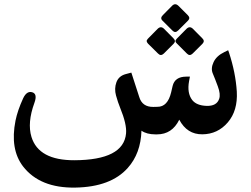

<svg xmlns="http://www.w3.org/2000/svg" viewBox="-20 -621 1160 888"><path d="M809.1 -67.4Q775.9 0.5 706.1 0.5H699.2Q658.2 0.5 634.3 -16.6Q630.9 88.9 570.8 155.8Q492.7 243.7 328.6 246.6Q164.6 249.5 86.4 148.4Q25.4 68.4 51.8 -63.5Q61.5 -110.8 86.9 -166Q103.5 -201.7 128.9 -194.3Q154.3 -187 139.2 -145.5Q105.5 -53.2 125.5 12.2Q158.7 120.6 324.2 120.1Q551.8 119.1 563 -3.9Q566.9 -46.4 535.6 -122.6Q525.4 -147.5 516.6 -179.2Q507.8 -210.9 518.3 -240.2Q528.8 -269.5 561.5 -278.3L587.4 -285.2L590.8 -274.9Q619.1 -189 624 -172.4Q637.7 -126 689 -126.5L708 -127Q755.4 -126.5 771.5 -193.8L778.3 -223.1Q788.6 -266.6 841.8 -266.6H858.4L854.5 -246.1Q844.2 -190.4 869.1 -158.2Q889.2 -132.8 935.8 -131.3Q982.4 -129.9 993.7 -164.1Q1001 -185.1 987.5 -221.4Q974.1 -257.8 964.1 -281.2Q954.1 -304.7 967.8 -333.7Q981.4 -362.8 1018.1 -380.4L1035.2 -388.7L1039.1 -377.9Q1069.8 -284.7 1075.2 -197.3Q1080.1 -108.9 1033.4 -54.7Q986.8 -0.5 916 0.2Q845.2 1 809.1 -67.4ZM805.1 -594.2 848.9 -550.5Q861.6 -537.7 849.5 -525.6L804 -480.1Q790.2 -466.3 777.5 -479.6L732 -525Q718.8 -537.2 733.7 -551.6L775.8 -594.2Q790.2 -608.6 805.1 -594.2ZM872.7 -487.3 915.9 -443.6Q928.6 -431.4 916.5 -418.7L871 -373.3Q857.2 -360 844.5 -373.3L799.1 -418.7Q788.5 -428.6 792.7 -435.3Q796.8 -441.9 800.7 -445.3L842.8 -487.9Q857.8 -502.3 872.7 -487.3ZM739.2 -487.3 782.4 -443.6Q795.2 -430.9 783 -418.7L737.6 -373.3Q723.7 -360 711 -373.3L665 -418.7Q655.6 -429.2 659.5 -435.6Q663.4 -441.9 667.3 -445.3L709.3 -487.9Q724.3 -502.3 739.2 -487.3Z"/></svg>

Font: Gandom
Style: Bold
Weight: 700
Foundry: DejaVu fonts team - Redesigned by Saber Rastikerdar - Based on Samim Font
Version: Version 0.3